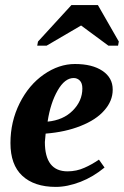

<svg xmlns="http://www.w3.org/2000/svg" viewBox="-20 -722 486 753"><path d="M422 -371V-370Q422 -326 389 -289Q357 -252 296 -228Q236 -204 159 -198Q158 -188 156 -165Q156 -50 245 -50Q280 -50 311 -64Q339 -76 368 -96L390 -65Q345 -28 296 -9Q244 11 199 11Q114 11 67 -33Q21 -76 21 -161Q21 -245 57 -317Q93 -389 152 -430Q211 -471 274 -471Q342 -471 382 -444Q422 -417 422 -371ZM167 -247V-245Q228 -251 265 -288Q303 -326 303 -375Q303 -396 293 -406Q283 -416 269 -416Q234 -416 206 -367Q178 -318 167 -247ZM126 -543 129 -559 260 -702H364L446 -559L443 -543H405L298 -622L163 -543Z"/></svg>

Font: Libra Serif Modern
Style: Bold Italic
Weight: 700
Italic angle: -12°
Designer: Stefan Peev, Context Ltd
Foundry: Stefan Peev, Context Ltd
Version: Version 1.000